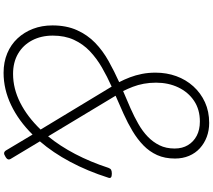

<svg xmlns="http://www.w3.org/2000/svg" viewBox="-78 -1092 1189 1073"><g transform="rotate(90 516.5 -555.5)"><path d="M387 19Q327 19 278 -1.5Q229 -22 194.5 -59Q160 -96 141 -145.5Q122 -195 122 -254Q122 -332 148.5 -391Q175 -450 219.5 -493Q264 -536 321.5 -568Q379 -600 439 -627Q424 -656 412 -687.5Q400 -719 393 -754.5Q386 -790 386 -830Q386 -892 405.5 -946Q425 -1000 462.5 -1041.5Q500 -1083 551.5 -1106.5Q603 -1130 667 -1130Q709 -1130 745 -1116.5Q781 -1103 808.5 -1078Q836 -1053 851 -1017.5Q866 -982 866 -939Q866 -882 846.5 -839Q827 -796 792.5 -762.5Q758 -729 713 -702Q668 -675 617 -652Q566 -629 515 -607L742 -230Q796 -296 840.5 -381Q885 -466 918 -567Q922 -578 929 -582Q936 -586 951 -586Q966 -586 971.5 -581Q977 -576 973 -566Q936 -450 884.5 -353.5Q833 -257 770 -184L866 -24Q873 -14 870.5 -6Q868 2 855 9Q843 17 835 16Q827 15 821 6L732 -143Q655 -65 567 -23Q479 19 387 19ZM393 -34Q475 -34 554 -74Q633 -114 704 -188L464 -585Q408 -560 357 -530.5Q306 -501 266 -463Q226 -425 202.5 -374Q179 -323 179 -256Q179 -191 205.5 -140.5Q232 -90 280 -62Q328 -34 393 -34ZM489 -649Q539 -670 585.5 -690.5Q632 -711 673 -734.5Q714 -758 744 -787Q774 -816 792 -852.5Q810 -889 810 -937Q810 -980 791 -1011.5Q772 -1043 738.5 -1060.5Q705 -1078 659 -1078Q592 -1078 543.5 -1045.5Q495 -1013 468.5 -957.5Q442 -902 442 -833Q442 -797 448 -764.5Q454 -732 465 -703.5Q476 -675 489 -649Z"/></g></svg>

Font: Playwrite CU ExtraLight
Style: Regular
Weight: 250
Designer: Veronika Burian, José Scaglione
Foundry: TypeTogether
Version: Version 1.002